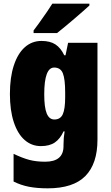

<svg xmlns="http://www.w3.org/2000/svg" viewBox="-20 -786 602 1046"><path d="M330 -485H337L351 -553H511V-25Q511 106 445 173Q379 240 240 240Q182 240 138 231.5Q94 223 54 203V52Q102 75 139.5 85Q177 95 226 95Q326 95 326 10V2Q326 -36 332 -70H326Q308 -30 279 -10Q250 10 203 10Q152 10 114 -23.5Q76 -57 55 -121Q34 -185 34 -274Q34 -365 55.5 -430Q77 -495 115.5 -529Q154 -563 206 -563Q253 -563 282 -544Q311 -525 330 -485ZM221 -272Q221 -201 234.5 -168Q248 -135 276 -135Q309 -135 322 -163.5Q335 -192 335 -256V-282Q335 -355 322.5 -386.5Q310 -418 275 -418Q221 -418 221 -272ZM467 -756Q440 -731 387.5 -686Q335 -641 291 -606H163V-620L192 -659Q245 -733 265 -766H467Z"/></svg>

Font: Noto Sans Display Black Narrow
Style: Regular
Weight: 900
Width: 4
Designer: Monotype Design team
Foundry: Monotype Imaging Inc.
Version: Version 1.000